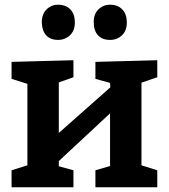

<svg xmlns="http://www.w3.org/2000/svg" viewBox="-20 -793 714 813"><path d="M29 0V-72L96 -93V-438L29 -459V-531L291 -538V-466L229 -444V-230L447 -423L446 -442L384 -459V-531L646 -538V-466L579 -443V-93L646 -72V0H384V-72L446 -90V-313L229 -111V-89L291 -72V0ZM446 -624Q413 -624 395 -643.5Q377 -663 377 -698Q376 -733 396.5 -753Q417 -773 446 -773Q479 -773 498 -753Q517 -733 517 -698Q517 -663 496.5 -643.5Q476 -624 446 -624ZM226 -624Q193 -624 175.5 -643.5Q158 -663 157 -698Q157 -733 177 -753Q197 -773 226 -773Q259 -773 278 -753Q297 -733 297 -698Q297 -663 276 -643.5Q255 -624 226 -624Z"/></svg>

Font: Bitter
Style: Bold
Weight: 700
Designer: Sol Matas, and Bitter project Authors
Foundry: Sol Matas
Version: Version 2.001